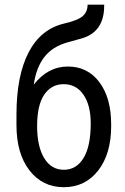

<svg xmlns="http://www.w3.org/2000/svg" viewBox="-20 -778 524 808"><path d="M265.6 -498Q349.1 -498 398.4 -431.9Q447.8 -365.7 447.8 -254.9V-247.6Q447.8 -130.4 393.1 -60.3Q338.4 9.8 248.5 9.8Q158.7 9.8 104 -61Q49.3 -131.8 49.3 -251.5V-295.9Q49.3 -459.5 100.6 -557.9Q151.9 -656.2 251 -679.2Q308.1 -692.4 328.4 -710.4Q348.6 -728.5 348.6 -758.3H418.5L418 -739.3Q412.1 -642.6 325.2 -616.7L265.6 -600.1Q201.2 -582.5 166.7 -538.1Q132.3 -493.7 122.1 -421.9Q181.6 -498 265.6 -498ZM248 -423.8Q196.3 -423.8 166.3 -379.9Q136.2 -335.9 136.2 -247.6Q136.2 -161.6 166 -112.5Q195.8 -63.5 248.5 -63.5Q301.3 -63.5 331.5 -112.8Q361.8 -162.1 361.8 -258.8Q361.8 -335 331.3 -379.4Q300.8 -423.8 248 -423.8Z"/></svg>

Font: Roboto Condensed
Style: Regular
Weight: 400
Designer: Google
Version: Version 2.001047; 2015